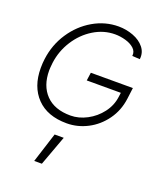

<svg xmlns="http://www.w3.org/2000/svg" viewBox="-176 -817 1081 1249"><g transform="rotate(20 364.0 -192.0)"><path d="M641 -274Q630 -190 583 -125Q536 -60 467.5 -24.5Q399 11 324 11Q190 11 116.5 -65Q43 -141 43 -270Q43 -304 47 -333Q60 -435 115 -518Q170 -601 252.5 -649Q335 -697 428 -697Q481 -697 530 -678.5Q579 -660 607 -625Q635 -590 629 -544L576 -547Q580 -578 557 -599Q534 -620 497 -630.5Q460 -641 424 -641Q346 -641 276.5 -598.5Q207 -556 161 -484Q115 -412 104 -327Q100 -289 100 -274Q100 -168 159.5 -106.5Q219 -45 330 -45Q387 -45 443 -74.5Q499 -104 537.5 -154.5Q576 -205 584 -266L588 -296H352L360 -352H651ZM276 106H339L263 313H210Z"/></g></svg>

Font: Bellota Text
Style: Italic
Weight: 400
Italic angle: -7.5°
Designer: Kemie Guaida
Foundry: Kemie Guaida
Version: Version 4.001